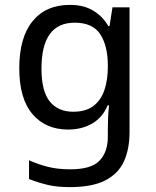

<svg xmlns="http://www.w3.org/2000/svg" viewBox="-20 -522 639 787"><path d="M266 245Q214 245 176 236Q138 227 99 212V135Q135 151 175 161.5Q215 172 268 172Q355 172 388.5 136Q422 100 422 39V8Q422 -17 423 -39Q424 -61 427 -90H421Q401 -41 358.5 -16Q316 9 259 9Q167 9 113 -54.5Q59 -118 59 -242Q59 -368 113.5 -435Q168 -502 267 -502Q323 -502 362 -478.5Q401 -455 424 -415H429L441 -492H511V18Q511 90 487.5 140.5Q464 191 410.5 218Q357 245 266 245ZM280 -64Q333 -64 364 -88.5Q395 -113 408.5 -154.5Q422 -196 422 -247V-254Q422 -334 391 -381.5Q360 -429 286 -429Q150 -429 150 -241Q150 -148 184 -106Q218 -64 280 -64Z"/></svg>

Font: Go Noto Kurrent-Regular
Style: Regular
Weight: 400
Designer: Monotype Design Team
Foundry: Monotype Imaging Inc.
Version: Version 2.012; ttfautohint (v1.8.4.7-5d5b)